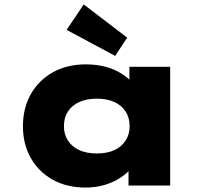

<svg xmlns="http://www.w3.org/2000/svg" viewBox="-20 -833 936 862"><path d="M364 9Q279 9 216 -26.5Q153 -62 118 -124Q83 -186 83 -266Q83 -348 118.5 -410.5Q154 -473 217.5 -508.5Q281 -544 365 -544Q414 -544 454.5 -533Q495 -522 525.5 -502.5Q556 -483 576 -460.5Q596 -438 604 -416L561 -412V-533H744V0H557V-143L596 -131Q591 -105 571 -80Q551 -55 520.5 -35Q490 -15 450.5 -3Q411 9 364 9ZM415 -144Q461 -144 493.5 -159Q526 -174 544 -202Q562 -230 562 -266Q562 -305 544 -332.5Q526 -360 493.5 -375Q461 -390 415 -390Q369 -390 336 -375Q303 -360 285 -332.5Q267 -305 267 -266Q267 -230 285 -202Q303 -174 336 -159Q369 -144 415 -144ZM497 -582 279 -699 356 -813 551 -664Z"/></svg>

Font: Lexend Mega ExtraBold
Style: Regular
Weight: 800
Designer: Bonnie Shaver-Troup, Thomas Jockin
Foundry: Lexend
Version: Version 1.007